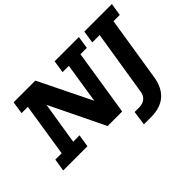

<svg xmlns="http://www.w3.org/2000/svg" viewBox="-139 -878 1344 1344"><g transform="rotate(-45 533.5 -206.0)"><path d="M2 0 17 -93H80L142 -490H80L94 -583H309L510 -173L497 -165L548 -490H486L500 -583H740L726 -490H663L586 0H442L234 -429L248 -431L194 -93H257L242 0ZM701 171H630L645 64H689Q727 64 749 45Q771 26 776 -9L853 -490H780L794 -583H1067L1052 -490H990L914 -11Q900 78 846.5 124.5Q793 171 701 171Z"/></g></svg>

Font: Rokkitt SemiBold
Style: Bold Italic
Weight: 700
Italic angle: -9°
Version: Version 3.103